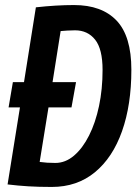

<svg xmlns="http://www.w3.org/2000/svg" viewBox="-20 -730 549 760"><path d="M185 10Q133 10 92 7.5Q51 5 10 0L59 -305H14L31 -405H75L122 -701Q203 -710 273 -710Q383 -710 441.5 -648.5Q500 -587 500 -454Q500 -315 463 -210.5Q426 -106 355.5 -48Q285 10 185 10ZM199 -85Q239 -85 273 -114Q307 -143 332.5 -193.5Q358 -244 372 -310.5Q386 -377 386 -453Q386 -536 356.5 -573Q327 -610 277 -610Q261 -610 246.5 -609Q232 -608 220 -607L188 -405H281L263 -305H172L137 -89Q153 -87 166.5 -86Q180 -85 199 -85Z"/></svg>

Font: Georama SemiCondensed SemiBold
Style: Italic
Weight: 600
Width: 4
Italic angle: -9°
Designer: Jean-Baptiste Levee
Foundry: Production Type
Version: Version 1.000